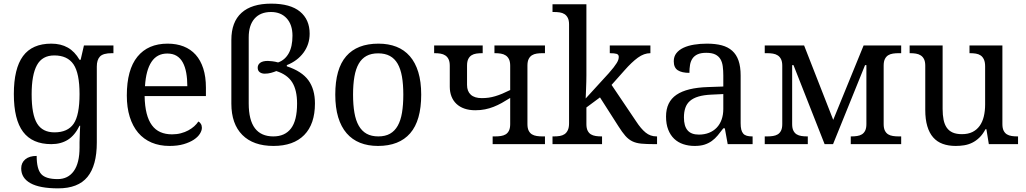

<svg xmlns="http://www.w3.org/2000/svg" viewBox="-20 -783 5573 1043"><path d="M505.9 -8.8Q505.9 116.2 455.1 178.2Q404.3 240.2 295.9 240.2Q195.8 240.2 145.5 212.2Q95.2 184.1 95.2 131.8Q95.2 101.1 117.4 82.5Q139.6 64 179.2 64Q179.2 135.7 204.1 162.8Q229 189.9 293 189.9Q349.6 189.9 380.9 146.2Q412.1 102.5 412.1 18.1V-9.8Q412.1 -31.7 413.8 -64.2Q415.5 -96.7 415.5 -100.1H412.1Q386.7 -47.9 348.9 -23.9Q311 0 258.8 0Q155.8 0 105.5 -66.7Q55.2 -133.3 55.2 -272Q55.2 -410.6 105 -478.3Q154.8 -545.9 258.8 -545.9Q310.5 -545.9 348.4 -524.4Q386.2 -502.9 412.1 -458H418L436 -536.1H596.2V-494.1H587.9Q540 -494.1 522.9 -475.8Q505.9 -457.5 505.9 -421.9ZM412.1 -272Q412.1 -385.3 379.2 -433.6Q346.2 -481.9 274.9 -481.9Q209.5 -481.9 180.7 -429.2Q151.9 -376.5 151.9 -271Q151.9 -160.6 181.4 -112.3Q210.9 -64 275.9 -64Q347.7 -64 379.9 -110.6Q412.1 -157.2 412.1 -272Z M888.7 -492.2Q833 -492.2 803 -447Q772.9 -401.9 767.6 -314.9H997.6Q997.6 -354.5 991.7 -387.2Q985.8 -419.9 973.1 -443.4Q960.4 -466.8 939.7 -479.5Q918.9 -492.2 888.7 -492.2ZM900.9 9.8Q846.7 9.8 803.5 -8.5Q760.3 -26.9 730.5 -62Q700.7 -97.2 684.8 -148.2Q668.9 -199.2 668.9 -264.2Q668.9 -404.3 726.6 -475.1Q784.2 -545.9 890.6 -545.9Q939 -545.9 977.5 -530.8Q1016.1 -515.6 1043 -485.6Q1069.8 -455.6 1084.2 -410.9Q1098.6 -366.2 1098.6 -307.1V-261.2H765.6Q766.6 -206.5 776.6 -167.2Q786.6 -127.9 805.4 -102.5Q824.2 -77.1 851.6 -65.2Q878.9 -53.2 914.6 -53.2Q940.4 -53.2 962.6 -59.1Q984.9 -64.9 1002.9 -74.7Q1021 -84.5 1034.9 -96.9Q1048.8 -109.4 1057.6 -123Q1064.5 -120.1 1070.6 -110.8Q1076.7 -101.6 1076.7 -88.9Q1076.7 -73.7 1065.9 -56.4Q1055.2 -39.1 1033.2 -24.4Q1011.2 -9.8 978.3 0Q945.3 9.8 900.9 9.8Z M1236.8 -220.2V-565.9Q1236.8 -663.6 1292 -713.4Q1347.2 -763.2 1453.1 -763.2Q1557.1 -763.2 1609.6 -720Q1662.1 -676.8 1662.1 -600.1Q1662.1 -542 1628.7 -496.8Q1595.2 -451.7 1538.1 -429.2V-422.9Q1619.6 -396 1655.3 -346.9Q1690.9 -297.9 1690.9 -221.2Q1690.9 -108.9 1632.6 -49.6Q1574.2 9.8 1465.8 9.8Q1356 9.8 1296.4 -50Q1236.8 -109.9 1236.8 -220.2ZM1593.8 -220.2Q1593.8 -293.5 1567.4 -335.7Q1541 -377.9 1481 -397Q1468.3 -391.6 1452.1 -387.2Q1436 -382.8 1418 -382.8Q1401.4 -382.8 1390.6 -391.1Q1379.9 -399.4 1379.9 -415Q1379.9 -432.1 1393.8 -442.1Q1407.7 -452.1 1435.1 -452.1Q1442.9 -452.1 1459.2 -450.2Q1475.6 -448.2 1490.7 -443.8Q1527.3 -456.5 1548.1 -492.9Q1568.8 -529.3 1568.8 -588.9Q1568.8 -648.9 1537.4 -683.3Q1505.9 -717.8 1452.1 -717.8Q1394.5 -717.8 1362.8 -681.9Q1331.1 -646 1331.1 -580.1V-221.2Q1331.1 -130.9 1364.7 -86.4Q1398.4 -42 1464.8 -42Q1527.8 -42 1560.8 -85.2Q1593.8 -128.4 1593.8 -220.2Z M2268.1 -269Q2268.1 -127.9 2208.3 -59.1Q2148.4 9.8 2033.2 9.8Q1979 9.8 1936 -7.3Q1893.1 -24.4 1863 -59.1Q1833 -93.8 1817.1 -146.2Q1801.3 -198.7 1801.3 -269Q1801.3 -409.2 1860.6 -477.5Q1919.9 -545.9 2036.1 -545.9Q2090.3 -545.9 2133.3 -529.1Q2176.3 -512.2 2206.3 -477.8Q2236.3 -443.4 2252.2 -391.4Q2268.1 -339.4 2268.1 -269ZM1897.9 -269Q1897.9 -213.4 1905.3 -170.9Q1912.6 -128.4 1929 -99.9Q1945.3 -71.3 1971.4 -56.6Q1997.6 -42 2035.2 -42Q2072.8 -42 2098.6 -56.6Q2124.5 -71.3 2140.6 -99.9Q2156.7 -128.4 2163.8 -170.9Q2170.9 -213.4 2170.9 -269Q2170.9 -324.7 2163.6 -366.7Q2156.2 -408.7 2140.1 -436.8Q2124 -464.8 2097.9 -479Q2071.8 -493.2 2034.2 -493.2Q1996.6 -493.2 1970.7 -479Q1944.8 -464.8 1928.7 -436.8Q1912.6 -408.7 1905.3 -366.7Q1897.9 -324.7 1897.9 -269Z M2656.2 0V-42H2669.4Q2686 -42 2700.9 -44.2Q2715.8 -46.4 2727.1 -53.2Q2738.3 -60.1 2744.9 -73.5Q2751.5 -86.9 2751.5 -108.9V-251Q2727.5 -235.8 2705.6 -223.6Q2683.6 -211.4 2661.1 -202.6Q2638.7 -193.8 2614.7 -189Q2590.8 -184.1 2562 -184.1Q2528.8 -184.1 2502.9 -193.1Q2477.1 -202.1 2459.5 -218.8Q2441.9 -235.4 2432.6 -259Q2423.3 -282.7 2423.3 -312V-425.8Q2423.3 -447.8 2416.7 -461.2Q2410.2 -474.6 2398.9 -481.9Q2387.7 -489.3 2372.8 -491.7Q2357.9 -494.1 2341.3 -494.1H2338.4V-536.1H2602.1V-494.1H2599.1Q2582.5 -494.1 2567.6 -491.9Q2552.7 -489.7 2541.5 -482.7Q2530.3 -475.6 2523.7 -462.2Q2517.1 -448.7 2517.1 -426.8V-321.8Q2517.1 -287.1 2537.4 -268.6Q2557.6 -250 2597.2 -250Q2616.2 -250 2634 -252.4Q2651.9 -254.9 2669.9 -260.3Q2688 -265.6 2708 -273.9Q2728 -282.2 2751.5 -293.9V-425.8Q2751.5 -447.8 2744.9 -461.2Q2738.3 -474.6 2727.1 -481.9Q2715.8 -489.3 2700.9 -491.7Q2686 -494.1 2669.4 -494.1H2666V-536.1H2940.4V-494.1H2927.2Q2910.6 -494.1 2895.8 -491.9Q2880.9 -489.7 2869.6 -482.7Q2858.4 -475.6 2851.8 -462.2Q2845.2 -448.7 2845.2 -426.8V-108.9Q2845.2 -86.9 2851.8 -73.5Q2858.4 -60.1 2869.6 -53.2Q2880.9 -46.4 2895.8 -44.2Q2910.6 -42 2927.2 -42H2940.4V0Z M3302.2 -321.8 3435.5 -124Q3461.4 -84 3487.1 -63Q3512.7 -42 3546.4 -42H3549.3V0H3535.2Q3491.7 0 3463.6 -2.7Q3435.5 -5.4 3415 -15.4Q3394.5 -25.4 3377.4 -44.7Q3360.4 -64 3339.4 -97.2L3239.3 -253.9L3165.5 -199.2V-108.9Q3165.5 -86.9 3172.1 -73.5Q3178.7 -60.1 3189.9 -53.2Q3201.2 -46.4 3216.1 -44.2Q3231 -42 3247.6 -42H3250.5V0H2981.4V-42H2989.3Q3006.3 -42 3021.2 -44.4Q3036.1 -46.9 3047.1 -54.4Q3058.1 -62 3064.7 -76.2Q3071.3 -90.3 3071.3 -113.8V-649.9Q3071.3 -671.9 3064.7 -685.3Q3058.1 -698.7 3046.9 -706.1Q3035.6 -713.4 3020.8 -715.6Q3005.9 -717.8 2989.3 -717.8H2981.4V-759.8H3165.5V-374Q3165.5 -360.4 3165 -339.1Q3164.6 -317.9 3163.6 -297.4Q3162.6 -273.9 3161.6 -248L3286.6 -384.8Q3302.7 -402.8 3313.2 -416.5Q3323.7 -430.2 3330.1 -440.4Q3336.4 -450.7 3338.9 -458.7Q3341.3 -466.8 3341.3 -474.1Q3341.3 -486.8 3329.3 -490.5Q3317.4 -494.1 3292.5 -494.1V-536.1H3513.2V-494.1Q3478.5 -494.1 3445.1 -469.7Q3411.6 -445.3 3372.6 -400.9Z M3695.3 -145Q3695.3 -98.1 3715.1 -75Q3734.9 -51.8 3776.4 -51.8Q3806.6 -51.8 3831.3 -61.5Q3856 -71.3 3873.3 -89.4Q3890.6 -107.4 3899.9 -133.3Q3909.2 -159.2 3909.2 -190.9V-272L3845.2 -269Q3802.7 -267.1 3774.2 -258.5Q3745.6 -250 3728 -234.6Q3710.4 -219.2 3702.9 -196.8Q3695.3 -174.3 3695.3 -145ZM3816.4 -496.1Q3787.6 -496.1 3769.8 -488Q3752 -480 3741.9 -465.3Q3731.9 -450.7 3728.5 -430.7Q3725.1 -410.6 3725.1 -387.2Q3683.6 -387.2 3661.9 -401.4Q3640.1 -415.5 3640.1 -450.2Q3640.1 -476.1 3654.3 -494.1Q3668.5 -512.2 3693.1 -523.7Q3717.8 -535.2 3750.5 -540.5Q3783.2 -545.9 3820.3 -545.9Q3866.2 -545.9 3900.4 -536.9Q3934.6 -527.8 3957.5 -507.3Q3980.5 -486.8 3991.9 -453.9Q4003.4 -420.9 4003.4 -373V-113.8Q4003.4 -92.8 4006.8 -79.1Q4010.3 -65.4 4017.6 -57.1Q4024.9 -48.8 4036.9 -45.4Q4048.8 -42 4065.4 -42H4068.4V0H3933.1L3917.5 -85.9H3909.2Q3893.6 -64.9 3878.9 -47.4Q3864.3 -29.8 3846.7 -17.1Q3829.1 -4.4 3806.9 2.7Q3784.7 9.8 3753.4 9.8Q3720.2 9.8 3691.7 0.2Q3663.1 -9.3 3642.3 -29.1Q3621.6 -48.8 3609.9 -78.9Q3598.1 -108.9 3598.1 -149.9Q3598.1 -229.5 3654.8 -268.1Q3711.4 -306.6 3826.2 -310.1L3909.2 -313V-373Q3909.2 -399.9 3906.2 -422.6Q3903.3 -445.3 3893.6 -461.7Q3883.8 -478 3865.5 -487.1Q3847.2 -496.1 3816.4 -496.1Z M4875.5 0H4601.6V-42H4604.5Q4621.1 -42 4636 -44.2Q4650.9 -46.4 4662.1 -53.2Q4673.3 -60.1 4679.9 -73.5Q4686.5 -86.9 4686.5 -108.9V-429.2H4679.2L4505.4 0H4459.5L4290.5 -429.2H4283.2V-108.9Q4283.2 -86.9 4289.8 -73.5Q4296.4 -60.1 4307.6 -53.2Q4318.8 -46.4 4333.7 -44.2Q4348.6 -42 4365.2 -42H4368.2V0H4134.3V-42H4147.5Q4164.1 -42 4179 -44.2Q4193.8 -46.4 4205.1 -53.2Q4216.3 -60.1 4222.9 -73.5Q4229.5 -86.9 4229.5 -108.9V-425.8Q4229.5 -447.8 4222.9 -461.2Q4216.3 -474.6 4205.1 -481.9Q4193.8 -489.3 4179 -491.7Q4164.1 -494.1 4147.5 -494.1H4134.3V-536.1H4348.1L4506.3 -131.8L4671.4 -536.1H4875.5V-494.1H4862.3Q4845.7 -494.1 4830.8 -491.9Q4815.9 -489.7 4804.7 -482.7Q4793.5 -475.6 4786.9 -462.2Q4780.3 -448.7 4780.3 -426.8V-108.9Q4780.3 -86.9 4786.9 -73.5Q4793.5 -60.1 4804.7 -53.2Q4815.9 -46.4 4830.8 -44.2Q4845.7 -42 4862.3 -42H4875.5Z M5425.3 -108.9Q5425.3 -86.9 5431.9 -73.5Q5438.5 -60.1 5449.7 -53.2Q5460.9 -46.4 5475.8 -44.2Q5490.7 -42 5507.3 -42H5510.3V0H5351.6L5338.4 -81.1H5333.5Q5318.4 -52.7 5300 -35.2Q5281.7 -17.6 5261.2 -7.6Q5240.7 2.4 5218.3 6.1Q5195.8 9.8 5171.4 9.8Q5131.8 9.8 5101.1 -1.5Q5070.3 -12.7 5049.3 -36.6Q5028.3 -60.5 5017.3 -97.7Q5006.3 -134.8 5006.3 -186V-425.8Q5006.3 -447.8 4999.8 -461.2Q4993.2 -474.6 4981.9 -481.9Q4970.7 -489.3 4955.8 -491.7Q4940.9 -494.1 4924.3 -494.1H4921.4V-536.1H5100.6V-190.9Q5100.6 -158.2 5105.7 -132.8Q5110.8 -107.4 5122.8 -89.8Q5134.8 -72.3 5155 -63.2Q5175.3 -54.2 5205.6 -54.2Q5238.8 -54.2 5262.5 -65.9Q5286.1 -77.6 5301.5 -98.9Q5316.9 -120.1 5324.2 -149.9Q5331.5 -179.7 5331.5 -215.8V-421.9Q5331.5 -445.3 5325 -459.7Q5318.4 -474.1 5307.4 -481.7Q5296.4 -489.3 5281.5 -491.7Q5266.6 -494.1 5249.5 -494.1H5246.6V-536.1H5425.3Z"/></svg>

Font: Noto Serif
Style: Regular
Weight: 400
Designer: Monotype Design team
Foundry: Monotype Imaging Inc.
Version: Version 1.02